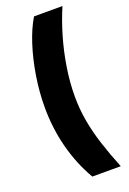

<svg xmlns="http://www.w3.org/2000/svg" viewBox="-171 -822 686 1023"><g transform="rotate(-20 172.5 -311.0)"><path d="M52.7 -289.1Q52.7 -375.5 66.9 -464.4Q81.1 -553.2 106.4 -631.6Q131.8 -710 165 -764.6H326.2Q296.9 -696.8 273.4 -617.2Q250 -537.6 236.6 -453.6Q223.1 -369.6 223.1 -289.1Q223.1 -217.8 235.1 -149.9Q247.1 -82 270 -10.3Q293 61.5 326.2 143.6H165Q110.4 50.3 81.5 -60.1Q52.7 -170.4 52.7 -289.1Z"/></g></svg>

Font: Inter Display ExtraBold
Style: Regular
Weight: 800
Designer: Rasmus Andersson
Foundry: rsms
Version: Version 4.000;git-a52131595